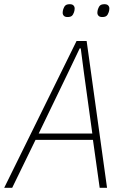

<svg xmlns="http://www.w3.org/2000/svg" viewBox="-40 -893 603 913"><path d="M434 0 402 -228H129L18 0H-20L324 -698H372L469 0ZM359 -548 344 -663H339L284 -548L144 -258H399ZM281 -812Q269 -812 263.5 -818Q258 -824 258 -832Q258 -841 261 -850Q265 -862 271.5 -867.5Q278 -873 292 -873Q304 -873 309.5 -867Q315 -861 315 -853Q315 -844 312 -835Q308 -823 301.5 -817.5Q295 -812 281 -812ZM446 -812Q434 -812 428.5 -818Q423 -824 423 -832Q423 -841 426 -850Q430 -862 436.5 -867.5Q443 -873 457 -873Q469 -873 474.5 -867Q480 -861 480 -853Q480 -844 477 -835Q473 -823 466.5 -817.5Q460 -812 446 -812Z"/></svg>

Font: IBM Plex Sans Cond ExtLt
Style: Italic
Weight: 200
Width: 3
Italic angle: -11°
Designer: Mike Abbink, Paul van der Laan, Pieter van Rosmalen
Foundry: Bold Monday
Version: Version 1.3